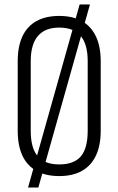

<svg xmlns="http://www.w3.org/2000/svg" viewBox="-20 -778 528 856"><path d="M244 7Q184 7 142.5 -16Q101 -39 80 -84Q59 -129 59 -195V-505Q59 -571 80 -616Q101 -661 142.5 -684Q184 -707 244 -707Q304 -707 345 -684Q386 -661 407.5 -616Q429 -571 429 -505V-195Q429 -129 407.5 -84Q386 -39 345 -16Q304 7 244 7ZM244 -45Q310 -45 340.5 -81Q371 -117 371 -195V-505Q371 -581 339.5 -618Q308 -655 244 -655Q181 -655 149 -617.5Q117 -580 117 -505V-195Q117 -118 148 -81.5Q179 -45 244 -45ZM381 -758 151 58H105L335 -758Z"/></svg>

Font: Pathway Extreme Condensed Thin
Style: Regular
Weight: 250
Width: 3
Version: Version 1.001;gftools[0.9.26]